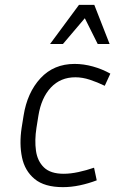

<svg xmlns="http://www.w3.org/2000/svg" viewBox="-20 -760 492 790"><path d="M290 -442Q229 -442 189.5 -400Q150 -358 138 -284L130 -234Q122 -183 128 -140Q134 -97 161 -71Q188 -45 242 -45Q270 -45 302.5 -52Q335 -59 367 -70L378 -18Q344 -5 308.5 2.5Q273 10 239 10Q163 10 122.5 -23.5Q82 -57 70.5 -112.5Q59 -168 69 -234L77 -284Q92 -379 146.5 -438Q201 -497 287 -497Q324 -497 362 -486.5Q400 -476 434 -457L411 -407Q380 -422 349.5 -432Q319 -442 290 -442ZM382 -579 329 -685 239 -579H186L305 -740H368L431 -579Z"/></svg>

Font: Inria Sans Light
Style: Italic
Weight: 300
Italic angle: -10°
Designer: Black Foundry Team
Foundry: Black Foundry
Version: Version 1.2; ttfautohint (v1.8.3)